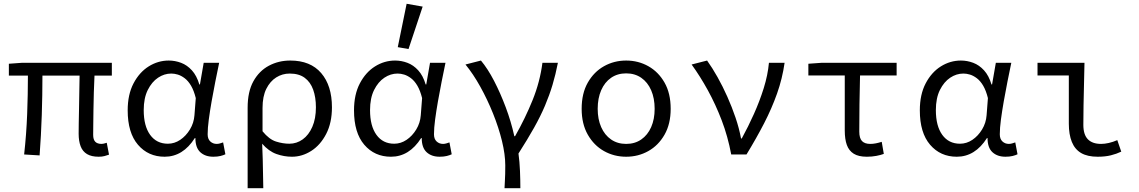

<svg xmlns="http://www.w3.org/2000/svg" viewBox="-20 -819 6040 1018"><path d="M503 12Q465 12 441.5 -2Q418 -16 407.5 -43.5Q397 -71 397 -110Q397 -129 397.5 -164Q398 -199 399 -243Q400 -287 400.5 -332.5Q401 -378 402 -418H205Q205 -316 201.5 -209Q198 -102 190 5L108 0Q120 -108 124 -214Q128 -320 128 -418H27V-481L96 -486H573V-418H481Q479 -377 477.5 -329.5Q476 -282 475.5 -237Q475 -192 474.5 -157Q474 -122 474 -104Q474 -79 485 -67.5Q496 -56 519 -56Q524 -56 530 -57.5Q536 -59 546 -62L558 1Q547 5 534 8.5Q521 12 503 12Z M853 12Q766 12 711.5 -51.5Q657 -115 657 -234Q657 -318 688 -377Q719 -436 768.5 -467Q818 -498 875 -498Q908 -498 940 -486Q972 -474 997.5 -446Q1023 -418 1037 -371H1040L1060 -486H1142Q1132 -438 1121.5 -385.5Q1111 -333 1102 -281.5Q1093 -230 1087 -185Q1081 -140 1081 -107Q1081 -82 1095 -69Q1109 -56 1129 -56Q1137 -56 1146 -58.5Q1155 -61 1163 -64L1175 -1Q1165 4 1149 8Q1133 12 1111 12Q1068 12 1042 -12Q1016 -36 1016 -87H1013Q950 12 853 12ZM870 -57Q905 -57 935.5 -77.5Q966 -98 987 -132.5Q1008 -167 1011 -208L1018 -299Q1008 -339 993 -364.5Q978 -390 959.5 -404Q941 -418 923 -423.5Q905 -429 888 -429Q851 -429 818 -407Q785 -385 763.5 -342Q742 -299 742 -235Q742 -151 776 -104Q810 -57 870 -57Z M1293 179V-248Q1293 -333 1323.5 -388Q1354 -443 1405.5 -470.5Q1457 -498 1519 -498Q1626 -498 1683 -431.5Q1740 -365 1740 -250Q1740 -168 1709.5 -109Q1679 -50 1630.5 -19Q1582 12 1528 12Q1486 12 1445.5 -2.5Q1405 -17 1370 -57Q1372 -13 1373 24.5Q1374 62 1374.5 99Q1375 136 1376 179ZM1514 -57Q1553 -57 1585 -80Q1617 -103 1636 -146.5Q1655 -190 1655 -250Q1655 -303 1640.5 -343.5Q1626 -384 1595.5 -406.5Q1565 -429 1516 -429Q1477 -429 1444.5 -408.5Q1412 -388 1392 -348Q1372 -308 1372 -247V-123Q1407 -80 1443.5 -68.5Q1480 -57 1514 -57Z M2053 12Q1966 12 1911.5 -51.5Q1857 -115 1857 -234Q1857 -318 1888 -377Q1919 -436 1968.5 -467Q2018 -498 2075 -498Q2108 -498 2140 -486Q2172 -474 2197.5 -446Q2223 -418 2237 -371H2240L2260 -486H2342Q2332 -438 2321.5 -385.5Q2311 -333 2302 -281.5Q2293 -230 2287 -185Q2281 -140 2281 -107Q2281 -82 2295 -69Q2309 -56 2329 -56Q2337 -56 2346 -58.5Q2355 -61 2363 -64L2375 -1Q2365 4 2349 8Q2333 12 2311 12Q2268 12 2242 -12Q2216 -36 2216 -87H2213Q2150 12 2053 12ZM2070 -57Q2105 -57 2135.5 -77.5Q2166 -98 2187 -132.5Q2208 -167 2211 -208L2218 -299Q2208 -339 2193 -364.5Q2178 -390 2159.5 -404Q2141 -418 2123 -423.5Q2105 -429 2088 -429Q2051 -429 2018 -407Q1985 -385 1963.5 -342Q1942 -299 1942 -235Q1942 -151 1976 -104Q2010 -57 2070 -57ZM2146 -559 2089 -569 2136 -799 2221 -784Z M2655 179Q2656 157 2657 139.5Q2658 122 2658.5 103.5Q2659 85 2659 58Q2659 0 2641.5 -71.5Q2624 -143 2594 -217.5Q2564 -292 2526.5 -359.5Q2489 -427 2448 -477L2530 -498Q2566 -455 2599.5 -390.5Q2633 -326 2661.5 -250Q2690 -174 2707 -97H2711Q2765 -192 2804 -288.5Q2843 -385 2856 -486H2938Q2926 -424 2909.5 -369Q2893 -314 2869.5 -258.5Q2846 -203 2811.5 -141.5Q2777 -80 2729 -5Q2735 38 2737 87.5Q2739 137 2739 179Z M3300 12Q3236 12 3182.5 -18Q3129 -48 3096.5 -105Q3064 -162 3064 -242Q3064 -324 3096.5 -381Q3129 -438 3182.5 -468Q3236 -498 3300 -498Q3364 -498 3417.5 -468Q3471 -438 3503.5 -381Q3536 -324 3536 -242Q3536 -162 3503.5 -105Q3471 -48 3417.5 -18Q3364 12 3300 12ZM3300 -56Q3346 -56 3380 -79.5Q3414 -103 3432.5 -145Q3451 -187 3451 -242Q3451 -298 3432.5 -340.5Q3414 -383 3380 -406.5Q3346 -430 3300 -430Q3254 -430 3220 -406.5Q3186 -383 3167.5 -340.5Q3149 -298 3149 -242Q3149 -187 3167.5 -145Q3186 -103 3220 -79.5Q3254 -56 3300 -56Z M3857 0Q3839 -96 3806.5 -181Q3774 -266 3733 -340.5Q3692 -415 3647 -477L3729 -498Q3757 -459 3784.5 -410Q3812 -361 3836.5 -306Q3861 -251 3880 -195Q3899 -139 3909 -85H3913Q3947 -147 3977.5 -215Q4008 -283 4029.5 -352Q4051 -421 4057 -486H4140Q4128 -402 4100 -323Q4072 -244 4031.5 -165.5Q3991 -87 3938 0Z M4576 12Q4532 12 4506.5 -4Q4481 -20 4470 -50.5Q4459 -81 4459 -127V-419H4266V-481L4336 -486H4734V-419H4540Q4538 -342 4537 -266.5Q4536 -191 4536 -121Q4536 -86 4550.5 -71Q4565 -56 4594 -56Q4609 -56 4624 -59Q4639 -62 4655 -67L4666 -3Q4650 3 4626.5 7.5Q4603 12 4576 12Z M5053 12Q4966 12 4911.5 -51.5Q4857 -115 4857 -234Q4857 -318 4888 -377Q4919 -436 4968.5 -467Q5018 -498 5075 -498Q5108 -498 5140 -486Q5172 -474 5197.5 -446Q5223 -418 5237 -371H5240L5260 -486H5342Q5332 -438 5321.5 -385.5Q5311 -333 5302 -281.5Q5293 -230 5287 -185Q5281 -140 5281 -107Q5281 -82 5295 -69Q5309 -56 5329 -56Q5337 -56 5346 -58.5Q5355 -61 5363 -64L5375 -1Q5365 4 5349 8Q5333 12 5311 12Q5268 12 5242 -12Q5216 -36 5216 -87H5213Q5150 12 5053 12ZM5070 -57Q5105 -57 5135.5 -77.5Q5166 -98 5187 -132.5Q5208 -167 5211 -208L5218 -299Q5208 -339 5193 -364.5Q5178 -390 5159.5 -404Q5141 -418 5123 -423.5Q5105 -429 5088 -429Q5051 -429 5018 -407Q4985 -385 4963.5 -342Q4942 -299 4942 -235Q4942 -151 4976 -104Q5010 -57 5070 -57Z M5800 12Q5746 12 5712.5 -7.5Q5679 -27 5663 -66.5Q5647 -106 5647 -163V-419H5481V-486H5730Q5729 -432 5727.5 -374Q5726 -316 5725 -260.5Q5724 -205 5724 -157Q5724 -105 5748 -80.5Q5772 -56 5818 -56Q5837 -56 5859 -61Q5881 -66 5904 -76L5925 -15Q5900 -3 5870 4.5Q5840 12 5800 12Z"/></svg>

Font: Source Code Pro
Style: Regular
Weight: 400
Monospace: yes
Designer: Paul D. Hunt, Teo Tuominen
Foundry: Adobe Systems Incorporated
Version: Version 1.018;hotconv 1.0.116;makeotfexe 2.5.65601